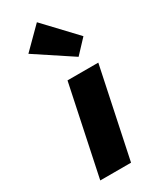

<svg xmlns="http://www.w3.org/2000/svg" viewBox="-214 -898 775 956"><g transform="rotate(-30 173.5 -420.0)"><path d="M180.6 -840 65.4 -725 274.4 -587 346.6 -664ZM167.9 -513H344.9L237 0H60Z"/></g></svg>

Font: Hussar
Style: BdOblTwo
Weight: 700
Foundry: Cannot Into Space Fonts
Version: Version 2.00